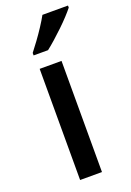

<svg xmlns="http://www.w3.org/2000/svg" viewBox="-147 -820 598 875"><g transform="rotate(-20 151.5 -383.0)"><path d="M189 0H83V-539H189ZM303 -756Q292 -742 273.5 -722Q255 -702 232.5 -680.5Q210 -659 188 -639.5Q166 -620 148 -606H78V-618Q93 -637 112 -663Q131 -689 149 -716.5Q167 -744 179 -766H303Z"/></g></svg>

Font: Noto Sans Armenian Medium
Style: Regular
Weight: 500
Designer: Monotype Design Team
Foundry: Monotype Imaging Inc.
Version: Version 2.007